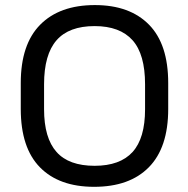

<svg xmlns="http://www.w3.org/2000/svg" viewBox="-20 -720 735 749"><path d="M61 -294.9V-396Q61 -546.9 136.7 -623.5Q212.4 -700.2 350.1 -700.2Q486.3 -700.2 561.5 -623.5Q636.2 -547.4 636.2 -396V-294.9Q636.2 -144 560.5 -67.4Q485.4 8.8 347.2 8.8Q210.4 8.8 135.7 -67.4Q61 -143.6 61 -294.9ZM545.9 -293.9V-391.1Q545.9 -508.3 497.1 -563Q447.8 -618.2 349.1 -618.2Q249 -618.2 200.7 -563Q151.9 -507.3 151.9 -391.1V-293.9Q151.9 -181.6 200.7 -127Q248.5 -73.2 349.1 -73.2Q448.2 -73.2 497.1 -127Q545.9 -180.7 545.9 -293.9Z"/></svg>

Font: D-DIN Exp
Style: Regular
Weight: 400
Width: 7
Designer: Charles Nix
Foundry: Datto Inc.
Version: Version 1.00